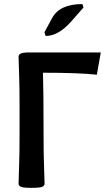

<svg xmlns="http://www.w3.org/2000/svg" viewBox="-20 -906 510 934"><path d="M201.7 -731 196.3 -749.5 233.4 -817.9Q270 -886.2 380.9 -886.2L386.2 -869.6L325.2 -800.3Q263.7 -731 201.7 -731ZM191.9 -257.8Q191.9 -156.2 194.3 -94.7Q196.8 -33.2 196.8 -12.7Q196.8 -2.9 186.3 2.4Q175.8 7.8 133.8 7.8Q91.8 7.8 81.1 2.4Q70.3 -2.9 70.3 -12.7Q70.3 -33.2 72.8 -94.7Q75.2 -156.2 75.2 -267.6V-378.9Q75.2 -490.2 72.8 -550Q70.3 -609.9 70.3 -630.4Q70.3 -640.1 81.1 -645.5Q91.8 -650.9 124 -650.9H470.2L451.2 -542.5Q365.7 -552.2 189 -552.2Q191.9 -470.7 191.9 -257.8Z"/></svg>

Font: Bainsley
Style: Bold
Weight: 700
Designer: Paul James MIller
Foundry: High-Logic / Made with FontCreator
Version: Version 1.411;March 28, 2021;FontCreator 13.0.0.2683 64-bit